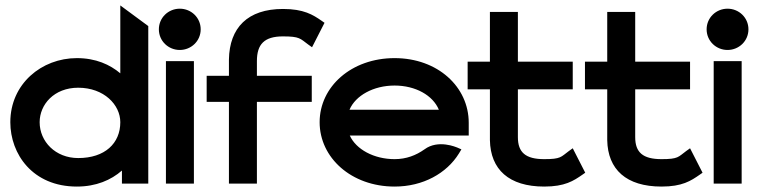

<svg xmlns="http://www.w3.org/2000/svg" viewBox="-20 -676 2790 707"><path d="M18 -226C18 -109 100 11 263 11C334 11 389 -13 429 -48V0H526V-580L423 -656V-406C385 -438 333 -462 263 -462C133 -462 18 -367 18 -226ZM126 -226C126 -291 179 -353 268 -353C363 -353 423 -290 423 -226C423 -148 366 -94 268 -94C184 -94 126 -155 126 -226Z M565 -568C565 -525 600 -492 642 -492C684 -492 719 -525 719 -568C719 -611 684 -644 642 -644C600 -644 565 -611 565 -568ZM591 0H694V-451H591Z M741 -301H823V0H926V-301H1128V-397H926V-451C926 -513 953 -542 1022 -542C1084 -542 1085 -534 1115 -512L1129 -502L1175 -592L1165 -599C1132 -622 1098 -643 1022 -643C892 -643 825 -574 823 -457V-397H741Z M1157 -226C1157 -95 1274 11 1433 11C1538 11 1625 -38 1670 -111L1679 -126L1663 -133C1662 -133 1594 -164 1543 -126C1512 -104 1476 -90 1433 -90C1357 -90 1291 -126 1268 -177H1706V-224C1706 -356 1592 -462 1433 -462C1274 -462 1157 -357 1157 -226ZM1267 -272C1289 -324 1355 -361 1433 -361C1510 -361 1574 -325 1596 -272Z M1702 -347H1784V-160C1786 -52 1854 11 1984 11C2060 11 2092 -10 2125 -33L2135 -40L2089 -130L2075 -120C2045 -98 2046 -90 1984 -90C1915 -90 1887 -115 1887 -171V-347H2089V-449H1887V-632H1784V-449H1702Z M2134 -347H2216V-160C2218 -52 2286 11 2416 11C2492 11 2524 -10 2557 -33L2567 -40L2521 -130L2507 -120C2477 -98 2478 -90 2416 -90C2347 -90 2319 -115 2319 -171V-347H2521V-449H2319V-632H2216V-449H2134Z M2582 -568C2582 -525 2617 -492 2659 -492C2701 -492 2736 -525 2736 -568C2736 -611 2701 -644 2659 -644C2617 -644 2582 -611 2582 -568ZM2608 0H2711V-451H2608Z"/></svg>

Font: Charger Sport
Style: BlkExt
Weight: 900
Designer: Jasper
Foundry: Cannot Into Space Fonts
Version: Version 1.1